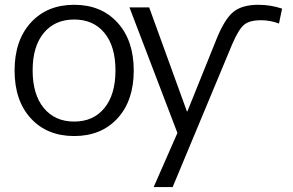

<svg xmlns="http://www.w3.org/2000/svg" viewBox="-20 -550 1205 790"><path d="M751 -91.8 869.1 -384.8Q903.3 -470.7 939.5 -500.5Q975.6 -530.3 1043 -530.3Q1092.8 -530.3 1140.6 -514.6L1127.9 -453.1Q1091.8 -466.8 1054.7 -466.8Q1006.8 -466.8 984.4 -448.2Q961.9 -429.7 935.5 -368.2L690.4 219.7H612.3L710 -2.9L512.7 -519.5H593.8L749 -91.8ZM106.9 -63Q40 -135.7 40 -259.8Q40 -383.8 106.9 -457Q173.8 -530.3 285.2 -530.3Q396.5 -530.3 463.4 -457Q530.3 -383.8 530.3 -259.8Q530.3 -135.7 463.4 -63Q396.5 9.8 285.2 9.8Q173.8 9.8 106.9 -63ZM160.2 -105.5Q206.1 -49.8 285.2 -49.8Q364.3 -49.8 409.7 -105.5Q455.1 -161.1 455.1 -260.3Q455.1 -359.4 409.7 -414.6Q364.3 -469.7 285.2 -469.7Q206.1 -469.7 160.2 -414.6Q114.3 -359.4 114.3 -260.3Q114.3 -161.1 160.2 -105.5Z"/></svg>

Font: Gen Shin Gothic Normal
Style: Regular
Weight: 300
Designer: [Source Han Sans]
Ryoko NISHIZUKA  (kana & ideographs); Paul D. Hunt (Latin, Greek & Cyrillic); Wenlong ZHANG  (bopomofo
Version: Version 1.002.20150607